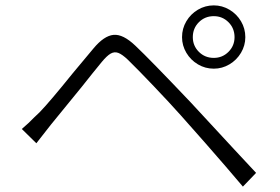

<svg xmlns="http://www.w3.org/2000/svg" viewBox="-20 -732 1040 713"><path d="M774 -517Q806 -517 828.5 -539.5Q851 -562 851 -594Q851 -627 828.5 -649.5Q806 -672 774 -672Q741 -672 718.5 -649.5Q696 -627 696 -594Q696 -562 718.5 -539.5Q741 -517 774 -517ZM774 -712Q805 -712 832 -696Q859 -680 875 -653Q891 -626 891 -594Q891 -563 875 -536Q859 -509 832 -493Q805 -477 774 -477Q742 -477 715 -493Q688 -509 672 -536Q656 -563 656 -594Q656 -626 672 -653Q688 -680 715 -696Q742 -712 774 -712ZM108 -297 127 -315Q164 -353 251 -461L327 -552Q366 -599 401.5 -602.5Q437 -606 483 -562Q537 -511 688 -352L849 -178Q861 -165 931 -90L882 -39L818 -114Q750 -193 652 -303Q611 -349 551 -412Q491 -475 455 -510Q434 -530 419.5 -535.5Q405 -541 391 -533Q377 -525 358 -502Q342 -482 323 -459Q304 -436 284 -410Q190 -294 169 -269L115 -200L61 -253Q87 -275 108 -297Z"/></svg>

Font: 寒蝉端黑体 Light
Style: Regular
Weight: 300
Designer: ChillDuanSans {Warren2060}; 
Source Han Sans {Ryoko NISHIZUKA 西塚涼子 (kana, bopomofo & ideographs); Paul D. Hunt (Latin, G
Foundry: ChillType&Adobe
Version: Version 1.300;Glyphs 3.3 (3306)